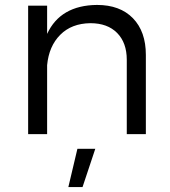

<svg xmlns="http://www.w3.org/2000/svg" viewBox="-20 -549 696 786"><path d="M95.2 0ZM577.1 -324.2V0H499V-304.2Q499 -374 459.5 -414.1Q419.9 -454.1 350.1 -454.1Q272.9 -453.1 226.6 -406.5Q180.2 -359.9 172.9 -282.2V0H95.2V-525.9H172.9V-410.2Q227.1 -527.3 377 -528.8Q471.2 -528.8 524.2 -474.4Q577.1 -419.9 577.1 -324.2ZM296.9 60.1H370.1L317.9 216.8H259.8Z"/></svg>

Font: Argentum Sans Light
Style: Regular
Weight: 300
Designer: Julieta Ulanovsky (Modified by Cristiano Sobral)
Foundry: Julieta Ulanovsky
Version: Version 1.000; ttfautohint (v1.5.65-e2d9)